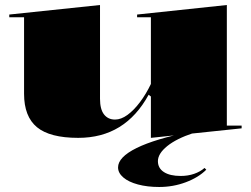

<svg xmlns="http://www.w3.org/2000/svg" viewBox="-20 -535 1001 766"><path d="M292 15Q179 15 127.5 -27.5Q76 -70 76 -161V-466H17V-477L379 -515V-141Q379 -99 395 -78.5Q411 -58 439 -58Q463 -58 488.5 -76.5Q514 -95 538.5 -127.5Q563 -160 582 -200V-466H527V-477L885 -515V-34H944V-23L582 15V-150L573 -157Q526 -71 456 -28Q386 15 292 15ZM751 -4Q684 18 647 48Q610 78 610 108Q610 136 634 151.5Q658 167 701 167Q730 167 754.5 158.5Q779 150 796 135L803 142Q772 173 721.5 192Q671 211 615 211Q568 211 530.5 201Q493 191 472 173Q451 155 451 133Q451 92 525 55.5Q599 19 743 -10Z"/></svg>

Font: Kalnia SemiExpanded SemiBold
Style: Regular
Weight: 600
Width: 6
Designer: Frida Medrano
Foundry: Frida Medrano
Version: Version 1.105